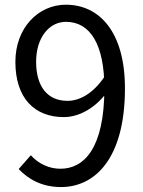

<svg xmlns="http://www.w3.org/2000/svg" viewBox="-20 -766 595 800"><path d="M234.7 13.4C372 13.4 500.6 -100.6 500.6 -398.1C500.6 -631.5 395.3 -746.4 254.3 -746.4C140.2 -746.4 44.1 -650.6 44.1 -508.4C44.1 -357 123.7 -278.1 246.2 -278.1C309.9 -278.1 374.9 -316.4 420 -374.3L415.9 -447.2C367.4 -374.9 310.5 -345.8 261.3 -345.8C174.1 -345.8 130.5 -410.1 130.5 -508.4C130.5 -609.1 184.5 -675 254.7 -675C357.2 -675 414.9 -578.7 414.9 -398.1C414.9 -147.5 329.9 -62.9 231.8 -62.9C184.3 -62.9 139.6 -83.9 108.5 -119.2L57.8 -61.6C98.7 -18.9 154.8 13.4 234.7 13.4Z"/></svg>

Font: Source Han Sans JP VF
Style: Regular
Weight: 250
Designer: Ryoko NISHIZUKA 西塚涼子 (kana, bopomofo & ideographs); Paul D. Hunt (Latin, Greek & Cyrillic); Sandoll Communications 산돌커뮤니
Foundry: Adobe
Version: Version 2.004;hotconv 1.0.118;makeotfexe 2.5.65603